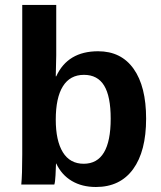

<svg xmlns="http://www.w3.org/2000/svg" viewBox="-20 -745 651 775"><path d="M569.8 -266.1Q569.8 -134.3 517.3 -62.3Q464.8 9.8 367.2 9.8Q311 9.8 269.8 -14.6Q228.5 -39.1 207 -85H206.1Q206.1 -78.1 204.1 -38.1Q202.6 -8.8 199.2 0H65.9Q69.8 -39.6 69.8 -121.1V-725.1H207V-522L205.1 -437H207Q253.4 -538.1 376 -538.1Q469.2 -538.1 519.5 -467Q569.8 -396 569.8 -266.1ZM426.8 -266.1Q426.8 -356 400.4 -399.4Q374 -442.9 318.8 -442.9Q262.7 -442.9 233.9 -396.7Q205.1 -350.6 205.1 -262.2Q205.1 -177.2 233.6 -130.6Q262.2 -84 317.9 -84Q426.8 -84 426.8 -266.1Z"/></svg>

Font: Libra Sans Modern
Style: Bold
Weight: 700
Foundry: Stefan Peev, Context Ltd
Version: Version 1.000